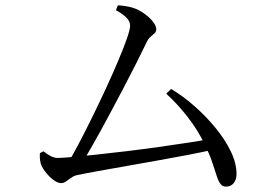

<svg xmlns="http://www.w3.org/2000/svg" viewBox="-20 -714 1040 713"><path d="M410.5 -676.2 417.7 -694.3Q432.5 -693.5 448.3 -690.9Q464.1 -688.3 475.3 -684.3Q495.5 -678 515.1 -664Q534.7 -650 547.5 -634.1Q560.3 -618.2 560.3 -605.1Q560.3 -596.8 554 -590.6Q547.8 -584.3 539.5 -577.6Q531.2 -570.9 525.7 -559.5Q510.7 -528.3 487.7 -482.4Q464.7 -436.5 437.2 -384.2Q409.7 -331.9 381.4 -279.3Q353.1 -226.7 327.1 -180.6Q301.1 -134.5 280.6 -102.4H228.3Q245.3 -129.1 268.6 -173Q292 -216.9 318.4 -270.6Q344.9 -324.3 370.7 -379.9Q396.6 -435.5 417.5 -484.9Q438.5 -534.4 450.9 -569.7Q463.2 -605 463.2 -618.3Q463.2 -634.6 449.4 -648.6Q435.5 -662.6 410.5 -676.2ZM597.4 -366.2 615.3 -383.7Q658.1 -358.4 700.9 -321Q743.6 -283.6 779.3 -240.4Q815 -197.1 836.7 -152.6Q858.4 -108.1 858.4 -67.5Q858.4 -47.2 847.8 -34Q837.3 -20.9 819.5 -20.9Q806.7 -20.9 799 -30.7Q791.3 -40.5 784.9 -60.4Q778.5 -80.2 768.6 -110Q758.7 -139.8 739.9 -178.7Q714.4 -231 677.9 -278.3Q641.3 -325.6 597.4 -366.2ZM128.1 -145.3 141.3 -152.1Q156.5 -140.2 169.2 -133.8Q181.8 -127.5 195.3 -127.5Q209.4 -127.5 247.2 -130.8Q285.1 -134.1 337.7 -139.8Q390.3 -145.5 450.2 -152.6Q510.2 -159.8 569.5 -168.2Q628.8 -176.6 680 -184.4Q731.2 -192.3 765.1 -198.7L773.5 -158.6Q731.2 -148.9 675.7 -138.3Q620.3 -127.7 560.4 -117.1Q500.6 -106.4 443.8 -96.4Q387.1 -86.4 340.3 -78Q293.5 -69.5 264.6 -63.3Q254.3 -61.1 244.2 -53.9Q234 -46.6 225.1 -40.3Q216.1 -34 207.3 -34Q197.3 -34 185.5 -41.1Q173.6 -48.2 162.4 -59.7Q151.2 -71.3 142.8 -83.6Q134.3 -96 131.2 -107.3Q128.8 -117.2 128.1 -126.2Q127.5 -135.2 128.1 -145.3Z"/></svg>

Font: Noto Serif HK
Style: Regular
Weight: 200
Designer: Ryoko NISHIZUKA 西塚涼子 (kana & ideographs); Frank Grießhammer (Latin, Greek & Cyrillic); Wenlong ZHANG 张文龙 (bopomofo); San
Foundry: Adobe
Version: Version 2.001;hotconv 1.1.0;makeotfexe 2.6.0